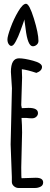

<svg xmlns="http://www.w3.org/2000/svg" viewBox="-20 -963 262 997"><path d="M18.6 0ZM179.7 -750.5Q179.7 -738.8 170.7 -730.7Q161.6 -722.7 150.4 -722.7Q123.5 -723.1 112.8 -814.9Q107.9 -856.9 106.4 -862.3Q106.4 -859.4 98.9 -838.6Q91.3 -817.9 85.7 -802.2Q80.1 -786.6 74.5 -773.9Q68.8 -761.2 62.7 -749.5Q56.6 -737.8 50.8 -731.2Q44.9 -724.6 38.3 -724.6Q31.7 -724.6 25.1 -733.9Q18.6 -743.2 18.6 -758.5Q18.6 -773.9 34.7 -818.6Q50.8 -863.3 74.5 -903.3Q98.1 -943.4 115.2 -943.4Q132.3 -943.4 156 -866.7Q179.7 -790 179.7 -750.5ZM42 -504.9 36.6 -589.4Q36.6 -660.2 78.6 -660.2Q105.5 -660.2 151.9 -647.7Q198.2 -635.3 198.2 -615.7Q198.2 -595.2 168.9 -584.5Q122.6 -600.1 93.3 -603.5Q94.7 -582 94.7 -560.5L90.3 -417Q90.3 -416 93.3 -401.4L128.9 -402.8Q177.2 -402.8 177.2 -375.5Q177.2 -364.7 168.5 -356.7Q159.7 -348.6 146.2 -348.6Q132.8 -348.6 117.2 -350.6H91.8Q94.7 -312.5 94.7 -274.9Q94.7 -274.9 90.3 -93.8Q90.3 -37.6 92.3 -37.6L166 -40Q204.1 -40 204.1 -15.6Q204.1 -0.5 190.9 6.3Q177.7 13.2 161.1 13.2H76.7Q63.5 13.2 52.7 4.2Q42 -4.9 41.5 -17.6V-43.9L35.2 -212.9Z"/></svg>

Font: Amatic
Style: Bold
Weight: 700
Width: 3
Version: Version 2.000; ttfautohint (v0.92-dirty) -l 8 -r 50 -G 50 -x